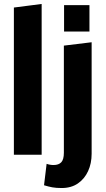

<svg xmlns="http://www.w3.org/2000/svg" viewBox="-20 -780 534 968"><path d="M50 0V-742L190 -760V0ZM291 168Q263 168 244 164.5Q225 161 202 154L215 46Q232 52 250 52Q276 52 289 38Q302 24 302 -10V-550L442 -567V-5Q442 44 424 83Q406 122 372.5 145Q339 168 291 168ZM303 -621V-754H431V-621Z"/></svg>

Font: Freeman
Style: Regular
Weight: 400
Designer: Vernon Adams, Aoife Mooney, Rodrigo Fuenzalida
Foundry: Rodrigo Fuenzalida
Version: Version 1.000; ttfautohint (v1.8.4.7-5d5b)